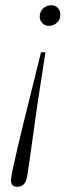

<svg xmlns="http://www.w3.org/2000/svg" viewBox="-20 -489 316 735"><path d="M154 -289 123 -88Q114 -23 106.5 30Q99 83 93.5 122.5Q88 162 84 186Q80 208 70.5 217Q61 226 47 226Q34 226 28 220Q22 214 22 200Q22 190 28.5 160Q35 130 48 73.5Q61 17 83.5 -72Q106 -161 137 -289ZM211 -434Q211 -414 198 -402Q185 -390 167 -390Q152 -390 142 -400.5Q132 -411 132 -425Q132 -445 145.5 -457Q159 -469 176 -469Q191 -469 201 -459Q211 -449 211 -434Z"/></svg>

Font: Source Serif 4 48pt Light
Style: Italic
Weight: 300
Italic angle: -12°
Designer: Frank Grießhammer
Foundry: Adobe Systems Incorporated
Version: Version 4.004;hotconv 1.0.116;makeotfexe 2.5.65601